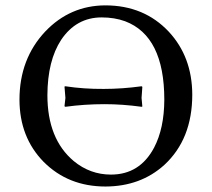

<svg xmlns="http://www.w3.org/2000/svg" viewBox="-20 -678 781 708"><path d="M221.2 -284.2 217.8 -286.1Q217.8 -287.6 221.2 -316.9Q221.2 -316.9 217.8 -358.9L221.2 -359.9Q288.6 -349.6 362.3 -350.1Q430.2 -350.1 502 -359.9L504.9 -357.9Q504.9 -356.9 502 -316.9Q502 -316.9 504.9 -285.2L502 -284.2Q431.6 -293.9 365.7 -293.9Q291.5 -293.9 221.2 -284.2ZM355 -613.8Q261.2 -613.8 205.6 -531.2Q155.3 -454.6 154.8 -327.1Q154.8 -165.5 252 -84Q312.5 -34.2 389.2 -34.2Q495.6 -34.2 548.3 -133.8Q585.4 -204.6 585.9 -310.1Q585.9 -544.9 441.4 -599.6Q402.3 -613.8 355 -613.8ZM689 -329.1Q689 -165 585.9 -69.8Q498.5 9.3 369.1 9.8Q231.4 9.8 140.6 -81.5Q52.2 -171.9 51.8 -310.1Q51.8 -460.9 147 -562Q238.3 -657.7 368.2 -658.2Q511.2 -658.2 602.5 -561Q688.5 -468.3 689 -329.1Z"/></svg>

Font: Linux Biolinum O
Style: Regular
Weight: 400
Designer: Philipp H. Poll
Foundry: Philipp H. Poll
Version: Version 1.0.4